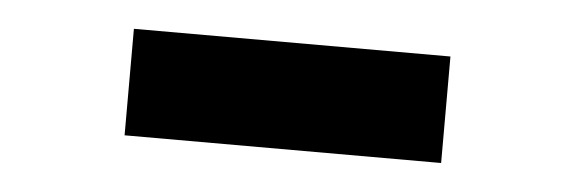

<svg xmlns="http://www.w3.org/2000/svg" viewBox="-26 -633 637 213"><g transform="rotate(5 293.0 -526.5)"><path d="M469.2 -585.9V-467.3H116.7V-585.9Z"/></g></svg>

Font: Cascadia Code SemiBold
Style: Regular
Weight: 600
Monospace: yes
Designer: Aaron Bell
Foundry: Saja Typeworks
Version: Version 2404.023; ttfautohint (v1.8.4)